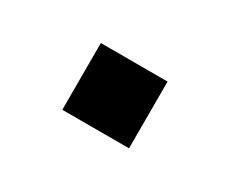

<svg xmlns="http://www.w3.org/2000/svg" viewBox="-39 -409 357 299"><g transform="rotate(30 140.0 -260.0)"><path d="M80 -320V-200H200V-320Z"/></g></svg>

Font: Abibas
Style: Medium
Weight: 500
Version: Version 0.3